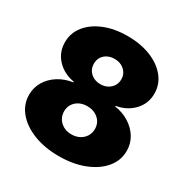

<svg xmlns="http://www.w3.org/2000/svg" viewBox="-169 -883 1009 1037"><g transform="rotate(30 335.0 -364.0)"><path d="M335 10.3Q246.1 10.3 177.5 -16.8Q108.9 -43.9 69.8 -90.8Q30.8 -137.7 30.8 -197.3Q30.8 -243.2 53.5 -280.5Q76.2 -317.9 115.5 -342.5Q154.8 -367.2 205.1 -374.5V-378.4Q139.2 -389.6 97.9 -433.6Q56.6 -477.5 56.6 -540Q56.6 -597.7 92.3 -642.3Q127.9 -687 190.9 -712.4Q253.9 -737.8 335 -737.8Q416.5 -737.8 479.5 -712.4Q542.5 -687 578.4 -642.3Q614.3 -597.7 614.3 -540Q614.3 -477.5 572.5 -433.6Q530.8 -389.6 465.3 -378.4V-374.5Q515.1 -367.2 554.4 -342.5Q593.8 -317.9 616.7 -280.5Q639.6 -243.2 639.6 -197.3Q639.6 -137.7 600.6 -90.8Q561.5 -43.9 492.7 -16.8Q423.8 10.3 335 10.3ZM335 -125.5Q362.8 -125.5 384.8 -137Q406.7 -148.4 419.2 -168.7Q431.6 -189 431.6 -214.4Q431.6 -239.7 419.2 -259Q406.7 -278.3 385 -289.6Q363.3 -300.8 335 -300.8Q307.1 -300.8 285.6 -289.8Q264.2 -278.8 251.7 -259.3Q239.3 -239.7 239.3 -214.4Q239.3 -189 251.7 -168.9Q264.2 -148.9 285.6 -137.2Q307.1 -125.5 335 -125.5ZM335 -438.5Q359.9 -438.5 379.2 -448.7Q398.4 -459 409.7 -476.8Q420.9 -494.6 420.9 -517.6Q420.9 -540.5 409.7 -558.1Q398.4 -575.7 379.2 -585.7Q359.9 -595.7 335 -595.7Q310.1 -595.7 290.8 -585.7Q271.5 -575.7 260.7 -558.1Q250 -540.5 250 -517.6Q250 -494.6 260.7 -477.1Q271.5 -459.5 290.8 -449Q310.1 -438.5 335 -438.5Z"/></g></svg>

Font: Inter 18pt Black
Style: Regular
Weight: 900
Designer: Rasmus Andersson
Foundry: rsms
Version: Version 4.001;git-66647c0bb